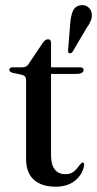

<svg xmlns="http://www.w3.org/2000/svg" viewBox="-20 -714 375 743"><path d="M65.5 -424.5 30 -432Q16 -435.5 16 -443.5Q16 -453.5 28.5 -453.5H66.5Q83.5 -453.5 91 -467L145.5 -548Q155 -562 165.5 -562Q177.5 -562 177.5 -548.5V-453.5H290Q303.5 -453.5 303.5 -444Q303.5 -428 274.5 -428H177.5V-113Q177.5 -76.5 192 -58.2Q206.5 -40 232.5 -40Q251.5 -40 262.5 -47.8Q273.5 -55.5 281 -66Q288.5 -76.5 296.5 -84.5Q306 -87.5 305.5 -74.5Q299.5 -38.5 270.5 -15Q241.5 8.5 195 8.5Q142 8.5 111.5 -18Q81 -44.5 81 -99V-404.5Q81 -420 65.5 -424.5ZM252 -626Q254.5 -655.5 262.8 -673Q271 -690.5 291 -693.5Q308.5 -696.5 320.2 -687.2Q332 -678 334.5 -664.5Q337.5 -648.5 331.2 -633.5Q325 -618.5 313.5 -603L260.5 -513Q255 -506 248 -508Q244 -510 243.5 -513.5Q243 -517 243.5 -521Z"/></svg>

Font: Fraunces 72pt S000
Style: Regular
Weight: 400
Version: Version 1.000; ttfautohint (v1.8.3)